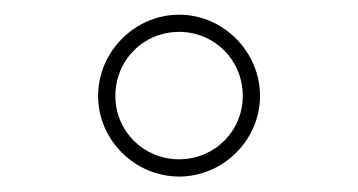

<svg xmlns="http://www.w3.org/2000/svg" viewBox="-20 -626 478 256"><path d="M218.8 -390.6C277.8 -390.6 326.7 -439.5 326.7 -498C326.7 -557.1 277.8 -606.4 218.8 -606.4C159.7 -606.4 110.8 -557.1 110.8 -498C110.8 -439.5 159.7 -390.6 218.8 -390.6ZM218.8 -413.6C171.4 -413.6 133.8 -451.2 133.8 -498C133.8 -545.9 171.4 -583.5 218.8 -583.5C266.1 -583.5 303.7 -545.9 303.7 -498C303.7 -451.2 266.1 -413.6 218.8 -413.6Z"/></svg>

Font: Now ExtraLight
Style: Regular
Weight: 200
Designer: Alfredo Marco Pradil
Foundry: Alfredo Marco Pradil
Version: Version 1.200;hotconv 1.0.109;makeotfexe 2.5.65596